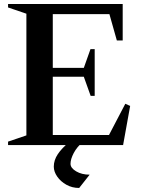

<svg xmlns="http://www.w3.org/2000/svg" viewBox="-20 -720 705 953"><path d="M20 0V-17L111 -48V-652L20 -683V-700H589V-519H560L523 -650H242V-383H396L429 -476H450V-244H430L396 -339H242V-50H521L602 -205L626 -194L591 0ZM373 213Q338 213 309.5 197Q281 181 264 156.5Q247 132 247 107Q247 75 267 45Q287 15 325 -16H392Q362 9 346 39.5Q330 70 330 93Q330 114 358 130.5Q386 147 425 147Z"/></svg>

Font: Wittgenstein Semibold
Style: Regular
Weight: 600
Designer: Jörg Drees
Foundry: Jörg Drees
Version: Version 1.303; ttfautohint (v1.8.4.7-5d5b)